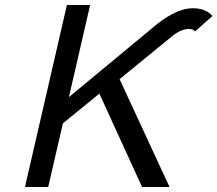

<svg xmlns="http://www.w3.org/2000/svg" viewBox="-20 -749 871 769"><path d="M232 -255 173 0H80L248 -729H341L256 -360L612 -655Q691 -716 752 -716Q804 -716 831 -685L761 -623Q754 -633 737 -633Q704 -633 667 -602L459 -432L659 0H549L378 -374Z"/></svg>

Font: Miedinger
Style: Italic
Weight: 400
Italic angle: -13°
Version: Version 001.000